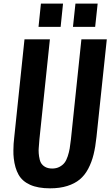

<svg xmlns="http://www.w3.org/2000/svg" viewBox="-20 -1026 607 1056"><path d="M191.9 -878.4 205.1 -1006.3H326.7L313.5 -878.4ZM381.3 -878.4 395 -1006.3H517.1L503.4 -878.4ZM255.4 9.8Q188.5 9.8 145.3 -9.8Q102.1 -29.3 81.8 -65.9Q61.5 -102.5 55.7 -155.3Q53.2 -176.3 53.7 -199.7Q53.7 -234.4 58.6 -273.4L114.7 -809.6H254.4L196.8 -259.8Q193.8 -230.5 192.9 -210Q192.4 -204.6 192.4 -199.2Q192.4 -183.1 194.8 -166.5Q197.8 -144 205.3 -130.4Q212.9 -116.7 228.5 -107.9Q244.1 -99.1 267.1 -99.1Q290 -99.1 307.1 -108.2Q324.2 -117.2 334.7 -130.6Q345.2 -144 352.5 -166.5Q359.9 -189 363.3 -209.5Q366.7 -230 370.1 -259.8L427.7 -809.6H567.4L510.7 -273.4Q504.9 -217.8 494.6 -176Q484.4 -134.3 465.3 -98.1Q446.3 -62 418.7 -39.1Q391.1 -16.1 350.1 -3.2Q309.1 9.8 255.4 9.8Z"/></svg>

Font: Oswald
Style: Medium
Weight: 500
Designer: Vernon Adams
Foundry: Vernon Adams
Version: 3.0; ttfautohint (v0.94.23-7a4d-dirty) -l 8 -r 50 -G 150 -x 